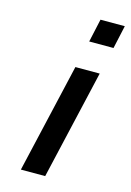

<svg xmlns="http://www.w3.org/2000/svg" viewBox="-108 -745 545 801"><g transform="rotate(15 164.5 -345.0)"><path d="M65 0 174 -472H279L170 0ZM202 -590 224 -690H329L307 -590Z"/></g></svg>

Font: Coval
Style: Medium Italic
Weight: 500
Foundry: Context Ltd
Version: Version 001.000